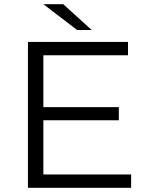

<svg xmlns="http://www.w3.org/2000/svg" viewBox="-20 -901 709 921"><path d="M609 -64V0H114V-700H594V-636H188V-387H550V-324H188V-64ZM188 -881H283L420 -757H350Z"/></svg>

Font: APTA Sans Regular
Style: Regular
Weight: 400
Version: Version 7.200